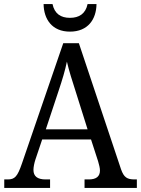

<svg xmlns="http://www.w3.org/2000/svg" viewBox="-20 -927 695 947"><path d="M325 -771C414 -771 455 -832 456 -907H412C402 -859 370 -839 325 -839C280 -839 249 -859 239 -907H195C196 -832 237 -771 325 -771ZM1 0H227V-42H205C164 -42 145 -58 145 -89C145 -103 149 -122 154 -138L188 -239H429L464 -131C469 -114 473 -98 473 -86C473 -57 455 -42 418 -42H397V0H655V-42H644C607 -42 591 -52 577 -92L369 -714H292L88 -120C66 -56 53 -42 18 -42H1ZM206 -289 269 -479C288 -536 301 -579 310 -623C320 -579 336 -529 355 -470L412 -289Z"/></svg>

Font: Noto Serif Sinhala SemiCondensed
Style: Regular
Weight: 400
Width: 4
Designer: Jelle Bosma - Monotype Design Team
Foundry: Monotype Imaging Inc.
Version: Version 2.007